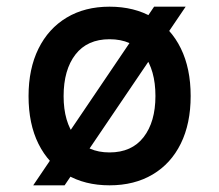

<svg xmlns="http://www.w3.org/2000/svg" viewBox="-20 -543 656 575"><path d="M79.5 12 441.5 -523H536L173.5 12ZM308 12Q234 12 179.5 -20.2Q125 -52.5 95.2 -112.2Q65.5 -172 65.5 -255Q65.5 -337 95.2 -397.2Q125 -457.5 179.5 -490.2Q234 -523 308 -523Q382.5 -523 437.2 -490.8Q492 -458.5 521.5 -398.2Q551 -338 551 -255.5Q551 -173 521.5 -113Q492 -53 437.2 -20.5Q382.5 12 308 12ZM308 -86.5Q374.5 -86.5 410 -132.2Q445.5 -178 445.5 -255.5Q445.5 -333 410.8 -379.2Q376 -425.5 308 -425.5Q241.5 -425.5 206 -379.8Q170.5 -334 170.5 -255Q170.5 -178 206 -132.2Q241.5 -86.5 308 -86.5Z"/></svg>

Font: Overpass Mono Light SemiBold
Style: Regular
Weight: 600
Monospace: yes
Version: Version 4.000